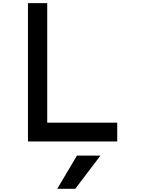

<svg xmlns="http://www.w3.org/2000/svg" viewBox="-20 -884 905 1197"><path d="M336.9 293H449.2L606.4 85.9H460ZM154.3 -2H710.9V-119.1H274.4V-864.3H154.3Z"/></svg>

Font: OCR-B
Style: Regular
Weight: 400
Version: 1.1